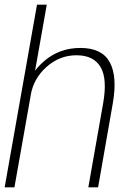

<svg xmlns="http://www.w3.org/2000/svg" viewBox="-25 -805 566 825"><path d="M-5 0H37L176 -785H134ZM354.5 0H396.5L459.5 -360Q480 -476.5 446.5 -537.8Q413 -599 320.5 -599Q232 -599 167.5 -544.8Q103 -490.5 91 -423L107 -396.5Q119.5 -468.5 175.5 -518Q231.5 -567.5 303.5 -567.5Q377 -567.5 407 -517.2Q437 -467 418 -360Z"/></svg>

Font: Anybody UltraCondensed Thin ExtraLight
Style: Italic
Weight: 250
Italic angle: -10°
Version: Version 1.111